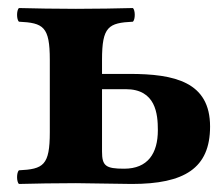

<svg xmlns="http://www.w3.org/2000/svg" viewBox="-20 -456 558 478"><path d="M169 0 308 2C439 2 503 -37 503 -141C503 -252 415 -272 302 -272H234V-307C234 -390 250 -399 311 -402C317 -408 317 -430 311 -436C268 -435 224 -434 169 -434C114 -434 69 -435 27 -436C21 -430 21 -408 27 -402C88 -399 104 -390 104 -307V-127C104 -44 88 -35 27 -32C21 -26 21 -4 27 2C70 1 114 0 169 0ZM373 -132C373 -74 348 -36 289 -36C243 -36 234 -43 234 -79V-234H293C368 -234 373 -172 373 -132Z"/></svg>

Font: Libertinus Serif
Style: Bold
Weight: 700
Designer: Philipp H. Poll, Khaled Hosny
Foundry: Caleb Maclennan
Version: Version 7.050;RELEASE